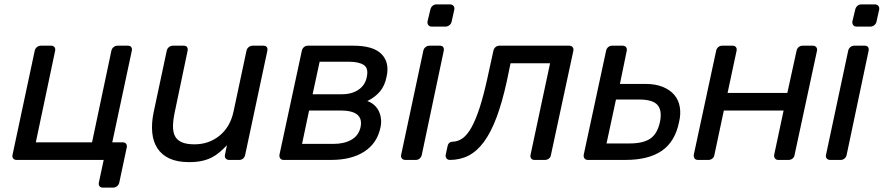

<svg xmlns="http://www.w3.org/2000/svg" viewBox="-20 -728 4023 874"><path d="M37 -23 138 -497Q140 -507 148 -513.5Q156 -520 166 -520H213Q223 -520 228 -513.5Q233 -507 231 -497L143 -80H399L487 -497Q489 -507 497 -513.5Q505 -520 515 -520H562Q573 -520 577.5 -513.5Q582 -507 580 -497L491 -80H539Q549 -80 554 -73.5Q559 -67 557 -57L523 103Q521 113 513 119.5Q505 126 495 126H448Q438 126 433 119.5Q428 113 430 103L452 0H56Q45 0 40 -6.5Q35 -13 37 -23Z M679 -215 739 -497Q741 -507 749 -513.5Q757 -520 767 -520H817Q827 -520 831.5 -513.5Q836 -507 834 -497L776 -220Q768 -183 767.5 -155Q767 -127 776.5 -108.5Q786 -90 807.5 -80.5Q829 -71 865 -71Q931 -71 979.5 -110.5Q1028 -150 1043 -220L1102 -497Q1104 -507 1112 -513.5Q1120 -520 1130 -520H1179Q1190 -520 1194.5 -513.5Q1199 -507 1197 -497L1096 -23Q1094 -13 1087 -6.5Q1080 0 1069 0H1023Q1013 0 1007.5 -6.5Q1002 -13 1004 -23L1013 -67Q996 -49 979.5 -35Q963 -21 943.5 -11Q924 -1 899 4.5Q874 10 841 10Q787 10 751.5 -6.5Q716 -23 696.5 -53Q677 -83 673 -124.5Q669 -166 679 -215Z M1252 -23 1354 -497Q1356 -507 1363.5 -513.5Q1371 -520 1381 -520H1589Q1679 -520 1716.5 -482Q1754 -444 1740 -380Q1732 -338 1709.5 -311.5Q1687 -285 1652 -268Q1672 -261 1685.5 -248Q1699 -235 1706 -218.5Q1713 -202 1714.5 -184Q1716 -166 1712 -148Q1697 -76 1638.5 -38Q1580 0 1487 0H1271Q1261 0 1256 -6.5Q1251 -13 1252 -23ZM1498 -73Q1546 -73 1579 -91.5Q1612 -110 1621 -148Q1638 -225 1530 -225H1387L1355 -73ZM1537 -299Q1582 -299 1612.5 -320Q1643 -341 1650 -379Q1658 -418 1635.5 -432.5Q1613 -447 1568 -447H1435L1403 -299Z M1806 -23 1907 -497Q1909 -507 1917 -513.5Q1925 -520 1935 -520H1983Q1993 -520 1997.5 -513.5Q2002 -507 2000 -497L1900 -23Q1898 -13 1890.5 -6.5Q1883 0 1873 0H1825Q1815 0 1809.5 -6.5Q1804 -13 1806 -23ZM1926 -630 1939 -684Q1941 -694 1948.5 -701Q1956 -708 1966 -708H2028Q2039 -708 2044.5 -701Q2050 -694 2048 -684L2036 -630Q2034 -620 2026 -613.5Q2018 -607 2008 -607H1945Q1935 -607 1930 -613.5Q1925 -620 1926 -630Z M2009 -24 2017 -61Q2021 -83 2042 -83Q2066 -84 2087 -99.5Q2108 -115 2127 -149.5Q2146 -184 2163.5 -238Q2181 -292 2198 -369L2226 -497Q2228 -507 2235.5 -513.5Q2243 -520 2253 -520H2571Q2581 -520 2586.5 -513.5Q2592 -507 2590 -497L2488 -23Q2487 -13 2479 -6.5Q2471 0 2461 0H2413Q2403 0 2398 -6.5Q2393 -13 2395 -23L2484 -440H2304L2287 -358Q2266 -262 2240.5 -194Q2215 -126 2183.5 -83Q2152 -40 2113.5 -20Q2075 0 2028 0Q2018 0 2012.5 -7Q2007 -14 2009 -24Z M2637 -23 2739 -497Q2741 -507 2748.5 -513.5Q2756 -520 2766 -520H2814Q2824 -520 2829.5 -513.5Q2835 -507 2833 -497L2802 -346H2913H2918Q2964 -346 2997 -332.5Q3030 -319 3049.5 -296Q3069 -273 3074.5 -241Q3080 -209 3071 -172Q3053 -83 2992.5 -41.5Q2932 0 2827 0H2656Q2646 0 2641 -6.5Q2636 -13 2637 -23ZM2741 -75H2846Q2907 -75 2939.5 -96.5Q2972 -118 2984 -172Q2995 -224 2973.5 -249.5Q2952 -275 2889 -275H2784Z M3138 -23 3240 -497Q3242 -507 3249.5 -513.5Q3257 -520 3267 -520H3315Q3325 -520 3330 -513.5Q3335 -507 3333 -497L3292 -305H3564L3606 -497Q3608 -507 3615.5 -513.5Q3623 -520 3633 -520H3680Q3690 -520 3695.5 -513.5Q3701 -507 3699 -497L3597 -23Q3596 -13 3588 -6.5Q3580 0 3570 0H3523Q3513 0 3508 -6.5Q3503 -13 3504 -23L3547 -225H3275L3232 -23Q3231 -13 3223 -6.5Q3215 0 3205 0H3157Q3147 0 3142 -6.5Q3137 -13 3138 -23Z M3740 -23 3841 -497Q3843 -507 3851 -513.5Q3859 -520 3869 -520H3917Q3927 -520 3931.5 -513.5Q3936 -507 3934 -497L3834 -23Q3832 -13 3824.5 -6.5Q3817 0 3807 0H3759Q3749 0 3743.5 -6.5Q3738 -13 3740 -23ZM3860 -630 3873 -684Q3875 -694 3882.5 -701Q3890 -708 3900 -708H3962Q3973 -708 3978.5 -701Q3984 -694 3982 -684L3970 -630Q3968 -620 3960 -613.5Q3952 -607 3942 -607H3879Q3869 -607 3864 -613.5Q3859 -620 3860 -630Z"/></svg>

Font: SVN-Rubik
Style: Italic
Weight: 400
Italic angle: -12°
Designer: Hubert and Fischer
Foundry: Hubert & Fischer
Version: Version 2.101; ttfautohint (v1.8.3)